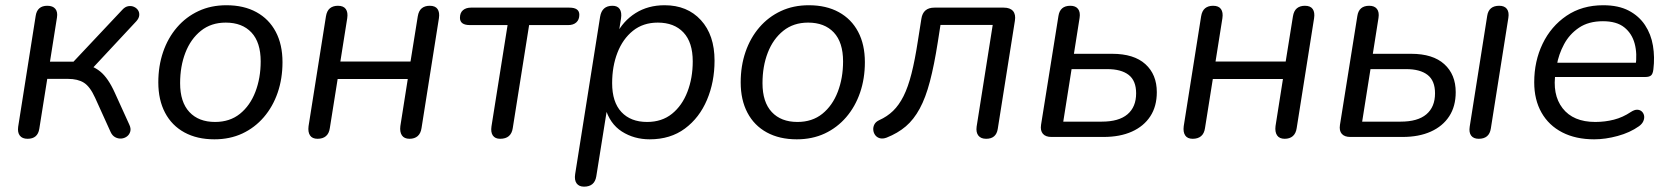

<svg xmlns="http://www.w3.org/2000/svg" viewBox="-20 -515 6282 722"><path d="M83.7 6.9Q63.8 6.9 54.6 -5Q45.4 -16.9 48.3 -38.2L114.2 -455.4Q120 -493.3 157.9 -493.3Q178.7 -493.3 188.2 -481.6Q197.6 -470 194.2 -449.1L167.9 -283.1H256.4L440.4 -478.7Q450.2 -489.4 461.6 -491.6Q473 -493.8 483 -489.6Q493 -485.5 498.8 -477Q504.6 -468.5 503.6 -457.3Q502.6 -446.1 492.4 -434.9L320.4 -250.4L290.6 -273.2Q327.1 -270.2 356.9 -246.1Q386.7 -221.9 411.9 -165.9L466 -46.9Q473.3 -31.9 469.8 -20.2Q466.4 -8.6 457.2 -1.8Q448 5 436.2 6Q424.3 6.9 413.4 1.1Q402.4 -4.7 396.1 -18.3L337.7 -147.2Q318.4 -189.7 295.4 -204Q272.5 -218.4 235.5 -218.4H157.7L127.8 -30.9Q122 6.9 83.7 6.9Z M786.2 8.9Q721.1 8.9 673.6 -17Q626.1 -42.9 600.7 -91.1Q575.3 -139.2 575.3 -205.2Q575.3 -266.9 593.4 -319.7Q611.5 -372.4 645.5 -412Q679.6 -451.6 726.5 -473.4Q773.3 -495.3 831.4 -495.3Q897 -495.3 944.3 -469.3Q991.6 -443.4 1016.9 -395.5Q1042.3 -347.6 1042.3 -281.2Q1042.3 -219.4 1024.2 -166.7Q1006.1 -114 972.1 -74.4Q938 -34.8 891.2 -12.9Q844.3 8.9 786.2 8.9ZM788.7 -56.4Q844.2 -56.4 882.4 -87.1Q920.5 -117.9 940.4 -169.8Q960.3 -221.7 960.3 -284.1Q960.3 -355.8 925.5 -392.9Q890.6 -430 828.9 -430Q773.9 -430 735.5 -399.2Q697.1 -368.4 677.2 -317Q657.3 -265.7 657.3 -202.2Q657.3 -131 692.2 -93.7Q727 -56.4 788.7 -56.4Z M1174.2 6.9Q1154.3 6.9 1145.9 -5.7Q1137.4 -18.3 1140.3 -40.6L1205.7 -453.6Q1209.1 -474.4 1220.7 -483.9Q1232.3 -493.3 1250.8 -493.3Q1271.7 -493.3 1280.4 -480.9Q1289.1 -468.5 1285.7 -446.3L1259.9 -283.6H1523.7L1551 -453.6Q1554.4 -474.4 1566 -483.9Q1577.6 -493.3 1596 -493.3Q1616.9 -493.3 1625.4 -480.9Q1633.9 -468.5 1630.5 -446.3L1565.1 -33.3Q1562.2 -13.4 1550.6 -3.2Q1538.9 6.9 1520 6.9Q1500.1 6.9 1491.4 -5.9Q1482.7 -18.7 1485.5 -41L1513.4 -217.9H1249.7L1220.3 -33.3Q1217.4 -12.9 1205.5 -3Q1193.7 6.9 1174.2 6.9Z M1860.7 6.9Q1841.8 6.9 1833.3 -5.4Q1824.8 -17.8 1828.2 -40.1L1888.7 -420.7H1747Q1709.6 -420.7 1709.6 -448Q1709.6 -467 1721 -476.7Q1732.5 -486.3 1750.9 -486.3H2121Q2158.5 -486.3 2158.5 -459.6Q2158.5 -441.1 2147.3 -430.9Q2136.2 -420.7 2116.7 -420.7H1969.7L1908.2 -33.3Q1905.3 -13.4 1893.4 -3.2Q1881.6 6.9 1860.7 6.9Z M2176.2 186.9Q2157.3 186.9 2148.3 174.6Q2139.4 162.2 2142.8 139.9L2236.7 -452.1Q2243.4 -493.3 2283.2 -493.3Q2302.1 -493.3 2310.4 -480.9Q2318.7 -468.5 2315.3 -445.7L2303.1 -369.6L2296.3 -383.7Q2323.2 -436.4 2370.1 -465.8Q2417 -495.3 2479.3 -495.3Q2564.4 -495.3 2615.7 -439.3Q2667 -383.3 2667 -286.9Q2667 -206.6 2638.5 -139.4Q2610.1 -72.1 2555.6 -31.6Q2501.1 8.9 2423.1 8.9Q2364.4 8.9 2318.5 -20.4Q2272.7 -49.8 2255.7 -110.3H2263.6L2222.3 148.1Q2216 186.9 2176.2 186.9ZM2413.3 -56.4Q2468.9 -56.4 2507 -87.1Q2545.1 -117.9 2565 -169.8Q2585 -221.7 2585 -284.1Q2585 -355.8 2550.1 -392.9Q2515.2 -430 2453.6 -430Q2398.5 -430 2360.1 -399.2Q2321.8 -368.4 2301.9 -317Q2281.9 -265.7 2281.9 -202.2Q2281.9 -131 2316.8 -93.7Q2351.7 -56.4 2413.3 -56.4Z M2976.2 8.9Q2911.1 8.9 2863.6 -17Q2816.1 -42.9 2790.7 -91.1Q2765.3 -139.2 2765.3 -205.2Q2765.3 -266.9 2783.4 -319.7Q2801.5 -372.4 2835.5 -412Q2869.6 -451.6 2916.5 -473.4Q2963.3 -495.3 3021.4 -495.3Q3087 -495.3 3134.3 -469.3Q3181.6 -443.4 3206.9 -395.5Q3232.3 -347.6 3232.3 -281.2Q3232.3 -219.4 3214.2 -166.7Q3196.1 -114 3162.1 -74.4Q3128 -34.8 3081.2 -12.9Q3034.3 8.9 2976.2 8.9ZM2978.7 -56.4Q3034.2 -56.4 3072.4 -87.1Q3110.5 -117.9 3130.4 -169.8Q3150.3 -221.7 3150.3 -284.1Q3150.3 -355.8 3115.5 -392.9Q3080.6 -430 3018.9 -430Q2963.9 -430 2925.5 -399.2Q2887.1 -368.4 2867.2 -317Q2847.3 -265.7 2847.3 -202.2Q2847.3 -131 2882.2 -93.7Q2917 -56.4 2978.7 -56.4Z M3688.3 6.9Q3668.5 6.9 3659 -5.2Q3649.6 -17.3 3652.5 -38.7L3713 -421.2H3516.6L3506.6 -357.1Q3493 -270 3476.9 -208.9Q3460.9 -147.8 3438.6 -106.7Q3416.4 -65.6 3386.2 -39.8Q3356 -14.1 3314.1 2.5Q3299.5 7.9 3288.5 4.8Q3277.6 1.7 3271.2 -6.8Q3264.9 -15.3 3263.9 -26.3Q3262.9 -37.2 3268.1 -47.2Q3273.2 -57.1 3285.9 -63Q3316.2 -76.6 3338.3 -98Q3360.5 -119.4 3377.7 -153.5Q3394.8 -187.6 3407.7 -238.5Q3420.6 -289.4 3431.7 -361.9L3444.7 -444.1Q3451 -486.3 3493.7 -486.3H3754.6Q3778.4 -486.3 3789.4 -473.5Q3800.3 -460.6 3796.4 -436.8L3732 -30.4Q3726.2 6.9 3688.3 6.9Z M4129.8 0H3933.8Q3911.9 0 3901.7 -11.9Q3891.4 -23.9 3894.8 -45.8L3960.2 -454.9Q3966 -493.3 4004.9 -493.3Q4024.7 -493.3 4033.9 -481.4Q4043.1 -469.5 4039.7 -447.6L4018.4 -312.7H4161.9Q4244.2 -312.7 4287.1 -273.8Q4330.1 -234.9 4330.1 -168.4Q4330.1 -115.2 4305.7 -77.8Q4281.4 -40.4 4236.6 -20.2Q4191.7 0 4129.8 0ZM4009.6 -255.1 3978.3 -57.6H4123.1Q4187.2 -57.6 4219.7 -85.1Q4252.3 -112.7 4252.3 -164.1Q4252.3 -211.7 4224.2 -233.4Q4196.2 -255.1 4143.7 -255.1Z M4465.2 6.9Q4445.3 6.9 4436.9 -5.7Q4428.4 -18.3 4431.3 -40.6L4496.7 -453.6Q4500.1 -474.4 4511.7 -483.9Q4523.3 -493.3 4541.8 -493.3Q4562.7 -493.3 4571.4 -480.9Q4580.1 -468.5 4576.7 -446.3L4550.9 -283.6H4814.7L4842 -453.6Q4845.4 -474.4 4857 -483.9Q4868.6 -493.3 4887 -493.3Q4907.9 -493.3 4916.4 -480.9Q4924.9 -468.5 4921.5 -446.3L4856.1 -33.3Q4853.2 -13.4 4841.6 -3.2Q4829.9 6.9 4811 6.9Q4791.1 6.9 4782.4 -5.9Q4773.7 -18.7 4776.5 -41L4804.4 -217.9H4540.7L4511.3 -33.3Q4508.4 -12.9 4496.5 -3Q4484.7 6.9 4465.2 6.9Z M5254.3 0H5057.8Q5035.9 0 5025.7 -11.7Q5015.4 -23.4 5018.8 -45.3L5084.2 -454.9Q5090 -493.3 5128.9 -493.3Q5148.7 -493.3 5157.9 -481.4Q5167.1 -469.5 5163.7 -447.6L5142.4 -312.7H5286.4Q5368.2 -312.7 5411.1 -273.8Q5454.1 -234.9 5454.1 -168.4Q5454.1 -115.2 5429.7 -77.8Q5405.4 -40.4 5360.6 -20.2Q5315.7 0 5254.3 0ZM5133.6 -255.1 5102.3 -57.6H5247.1Q5311.2 -57.6 5343.7 -85.1Q5376.3 -112.7 5376.3 -164.1Q5376.3 -211.7 5348.2 -233.4Q5320.2 -255.1 5267.7 -255.1ZM5540.6 6.9Q5521.2 6.9 5512.2 -5Q5503.3 -16.9 5506.7 -38.7L5572.5 -455.4Q5578.3 -493.3 5617.7 -493.3Q5637.5 -493.3 5646.5 -481.4Q5655.5 -469.5 5652 -447.6L5586.2 -31.9Q5580.4 6.9 5540.6 6.9Z M5974.8 8.9Q5905.6 8.9 5854.8 -17.2Q5804 -43.4 5776.7 -91.6Q5749.3 -139.7 5749.3 -205.6Q5749.3 -285 5780.9 -350.5Q5812.5 -416.1 5870.8 -455.7Q5929.2 -495.3 6008.7 -495.3Q6066 -495.3 6104.6 -475.1Q6143.2 -454.9 6165.9 -420.7Q6188.6 -386.5 6195.8 -343.1Q6203 -299.7 6197.4 -254.3Q6195.4 -237 6188.6 -231.3Q6181.7 -225.5 6167.3 -225.5H5811.7L5819.5 -279H6148.3L6130.3 -265.6Q6137.3 -313 6127 -351.1Q6116.7 -389.3 6087.9 -412.2Q6059.2 -435.2 6007.7 -435.2Q5953.6 -435.2 5917.5 -410.7Q5881.4 -386.2 5861.3 -348.3Q5841.1 -310.5 5834 -269.2L5830.1 -245.1Q5815.9 -159.9 5855.9 -108.1Q5895.9 -56.4 5978.9 -56.4Q6015.3 -56.4 6048.9 -65Q6082.5 -73.6 6112.7 -93.9Q6126.4 -102.8 6136.9 -102.4Q6147.4 -101.9 6154.1 -95.6Q6160.7 -89.3 6162.5 -79.8Q6164.2 -70.2 6159.6 -59.4Q6154.9 -48.7 6143.2 -40.3Q6109.2 -16.2 6063.1 -3.7Q6016.9 8.9 5974.8 8.9Z"/></svg>

Font: Nunito Variable Extra Light
Style: Italic
Weight: 200
Italic angle: -9°
Designer: Vernon Adams
Foundry: Vernon Adams
Version: Version 3.602